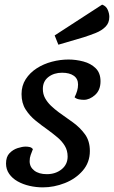

<svg xmlns="http://www.w3.org/2000/svg" viewBox="-20 -787 492 829"><path d="M165 22Q136 22 107.5 15.5Q79 9 56 -4Q33 -17 19.5 -36.5Q6 -56 6 -81Q6 -110 21 -125.5Q36 -141 56 -147.5Q76 -154 91 -154Q100 -154 108.5 -152Q117 -150 122 -143Q117 -130 112.5 -118Q108 -106 108 -91Q108 -66 128 -50.5Q148 -35 182 -35Q220 -35 246 -56Q272 -77 272 -111Q272 -137 260 -157Q248 -177 228.5 -193.5Q209 -210 187 -226Q160 -245 134 -266Q108 -287 90.5 -314.5Q73 -342 73 -381Q73 -417 91 -445Q109 -473 138.5 -492Q168 -511 204 -520.5Q240 -530 276 -530Q308 -530 340 -521.5Q372 -513 393 -492.5Q414 -472 414 -436Q414 -398 390.5 -377Q367 -356 342 -356Q333 -356 321.5 -358Q310 -360 302 -367Q309 -381 313 -394.5Q317 -408 317 -422Q317 -447 298.5 -460Q280 -473 248 -473Q213 -473 189 -454.5Q165 -436 165 -403Q165 -381 174.5 -363.5Q184 -346 199.5 -331Q215 -316 234 -302Q264 -281 295 -258.5Q326 -236 347 -207Q368 -178 368 -135Q368 -86 337.5 -50.5Q307 -15 260 3.5Q213 22 165 22ZM232 -594 216 -634 421 -767Q438 -761 445 -745Q452 -729 452 -714Q452 -688 435.5 -671.5Q419 -655 394 -645Q369 -635 341 -626Z"/></svg>

Font: Sansita Swashed Light
Style: Regular
Weight: 300
Designer: Pablo Cosgaya
Foundry: Omnibus-Type
Version: Version 1.003